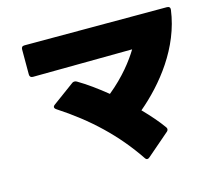

<svg xmlns="http://www.w3.org/2000/svg" viewBox="-110 -874 1219 1071"><g transform="rotate(-15 500.0 -339.0)"><path d="M627 50 757 -62C762 -66 765 -71 765 -77C765 -80 764 -84 761 -88C734 -126 696 -170 652 -215C786 -328 928 -503 956 -714C958 -727 951 -734 938 -734H116C103 -734 97 -728 97 -715V-571C97 -559 103 -552 116 -552L690 -557C656 -501 598 -424 506 -349C452 -393 397 -433 346 -463C341 -466 337 -467 332 -467C328 -467 323 -466 318 -462L194 -371C188 -367 185 -362 185 -358C185 -353 189 -348 195 -344C364 -234 496 -109 601 47C605 53 609 56 614 56C618 56 623 54 627 50Z"/></g></svg>

Font: LINE Seed JP_OTF ExtraBold
Style: Regular
Weight: 800
Designer: LY Corporation & Fontrix & Fontworks
Version: Version 1.013